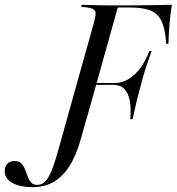

<svg xmlns="http://www.w3.org/2000/svg" viewBox="-206 -591 740 804"><path d="M104.8 -201.6 186.3 -492.7Q193.5 -518.5 194.4 -531.9Q195.2 -545.2 185.9 -551.6Q176.6 -558.1 154 -560.5L133.9 -562.1L136.3 -571Q148.4 -571 165.7 -570.2Q183.1 -569.4 204.4 -569Q225.8 -568.5 250 -568.5H247.6H344.4Q365.3 -568.5 395.2 -569Q425 -569.4 456.5 -569.8Q487.9 -570.2 513.7 -571Q508.1 -536.3 504.4 -496.4Q500.8 -456.5 499.2 -407.3H490.3Q486.3 -465.3 472.2 -498.8Q458.1 -532.3 426.2 -546Q394.4 -559.7 336.3 -559.7H287.1L187.1 -201.6ZM155.6 -235.5 158.1 -243.5H337.1L334.7 -235.5ZM339.5 -91.9Q343.5 -138.7 337.1 -170.6Q330.6 -202.4 314.1 -219Q297.6 -235.5 269.4 -235.5L275.8 -243.5Q305.6 -243.5 332.7 -260.1Q359.7 -276.6 381.9 -306.5Q404 -336.3 419.4 -377.4H429Q411.3 -328.2 402 -298.8Q392.7 -269.4 384.7 -237.9Q375 -203.2 367.3 -172.2Q359.7 -141.1 349.2 -91.9ZM-69.4 192.7Q-123.4 192.7 -154.8 174.6Q-186.3 156.5 -186.3 126.6Q-186.3 106.5 -175 94.8Q-163.7 83.1 -145.2 83.1Q-126.6 83.1 -116.9 93.1Q-107.3 103.2 -101.2 118.1Q-95.2 133.1 -89.9 148Q-84.7 162.9 -75.8 173Q-66.9 183.1 -50.8 183.1Q-27.4 183.1 -12.1 163.7Q3.2 144.4 16.1 108.1Q29 71.8 42.7 21L104.8 -201.6H187.1L133.1 -11.3Q113.7 58.9 85.1 104Q56.5 149.2 18.1 171Q-20.2 192.7 -69.4 192.7Z"/></svg>

Font: Playfair 144pt SemiCondensed
Style: Italic
Weight: 400
Width: 4
Italic angle: -15.6°
Designer: Claus Eggers Sørensen
Foundry: Claus Eggers Sørensen
Version: Version 2.203